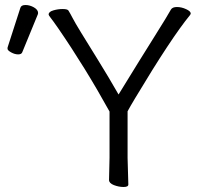

<svg xmlns="http://www.w3.org/2000/svg" viewBox="-20 -737 799 766"><path d="M415 -19 417 -108V-292Q321 -466 211 -626Q190 -656 182 -666Q174 -676 174 -679Q174 -690 192.5 -695.5Q211 -701 230 -701Q249 -701 253 -695Q261 -682 270 -664.5Q279 -647 303.5 -607Q328 -567 370.5 -498.5Q413 -430 453 -360Q542 -505 595.5 -590Q649 -675 662 -699Q668 -709 686 -709Q704 -709 722.5 -700.5Q741 -692 741 -683Q741 -682 739 -678Q664 -587 519 -345Q498 -310 489 -293V-107L492 -1Q492 9 473 9Q454 9 434.5 1.5Q415 -6 415 -19ZM61 -705Q64 -717 81.5 -717Q99 -717 115.5 -707.5Q132 -698 132 -685Q132 -682 131 -680L69 -529Q66 -520 52.5 -520Q39 -520 24.5 -528Q10 -536 10 -542.5Q10 -549 11 -550Z"/></svg>

Font: LXGW WenKai Lite
Style: Regular
Weight: 400
Designer: LXGW / Fontworks Inc.
Foundry: LXGW / Fontworks Inc.
Version: Version 1.511; March 25, 2025